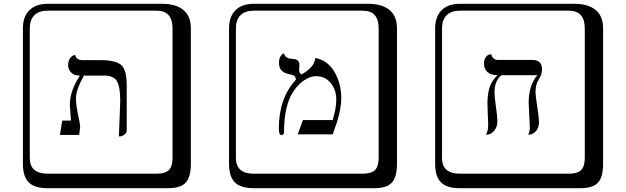

<svg xmlns="http://www.w3.org/2000/svg" viewBox="-20 -774 3280 1006"><path d="M603 -59 610 -244Q610 -320 592.5 -349Q575 -378 526 -378H420Q378 -304 378 -259Q378 -224 389 -173Q400 -122 400 -110L395 -67H294L306 -142H352Q351 -156 348.5 -189.5Q346 -223 346 -226Q346 -298 399 -378H395Q369 -378 353 -394Q337 -410 337 -433Q337 -454 346.5 -467.5Q356 -481 365 -484L374 -486Q380 -459 411 -459H505Q588 -459 616 -432.5Q644 -406 644 -326V-93Q644 -79 634 -70.5Q624 -62 614 -60ZM229 -718Q184 -718 160 -694Q136 -670 136 -625V53Q136 136 229 136H801Q846 136 865 117Q884 98 884 53V-625Q884 -718 801 -718ZM980 84Q980 153 953.5 182.5Q927 212 861 212H229Q161 212 130.5 181.5Q100 151 100 84V-625Q100 -687 134 -720.5Q168 -754 229 -754H831Q901 -754 940.5 -722Q980 -690 980 -625Z M1632 -470Q1696 -459 1732 -398Q1768 -337 1768 -259Q1768 -206 1745 -132L1723 -70H1540L1567 -145H1723Q1742 -207 1742 -251Q1742 -304 1712.5 -339.5Q1683 -375 1636 -375Q1606 -375 1574 -353.5Q1542 -332 1518 -296Q1468 -223 1468 -77Q1468 -74 1463.5 -70Q1459 -66 1454 -66Q1441 -66 1441 -102Q1441 -259 1530 -356Q1530 -370 1522 -376Q1514 -382 1489 -387Q1442 -398 1442 -443Q1442 -464 1448.5 -476.5Q1455 -489 1462 -492L1468 -494Q1471 -483 1478.5 -476.5Q1486 -470 1491.5 -468.5Q1497 -467 1508 -466Q1521 -465 1528 -463.5Q1535 -462 1542 -454.5Q1549 -447 1549 -434Q1549 -427 1548 -421Q1547 -415 1547 -410Q1547 -391 1559 -384Q1627 -420 1632 -470ZM1309 -718Q1264 -718 1240 -694Q1216 -670 1216 -625V53Q1216 136 1309 136H1881Q1926 136 1945 117Q1964 98 1964 53V-625Q1964 -718 1881 -718ZM2060 84Q2060 153 2033.5 182.5Q2007 212 1941 212H1309Q1241 212 1210.5 181.5Q1180 151 1180 84V-625Q1180 -687 1214 -720.5Q1248 -754 1309 -754H1911Q1981 -754 2020.5 -722Q2060 -690 2060 -625Z M2786 -294Q2786 -272 2795 -214.5Q2804 -157 2804 -134Q2804 -106 2790 -89.5Q2776 -73 2762 -70L2747 -68Q2756 -81 2756 -106Q2756 -122 2753 -172Q2750 -222 2750 -237Q2750 -325 2795 -380H2608Q2571 -352 2571 -290Q2571 -267 2578.5 -215Q2586 -163 2586 -140Q2586 -109 2571 -91Q2556 -73 2541 -70L2526 -68Q2538 -87 2538 -121Q2538 -129 2536 -168Q2534 -207 2534 -231Q2534 -281 2545 -315.5Q2556 -350 2586 -380Q2552 -380 2534 -396.5Q2516 -413 2516 -440Q2516 -462 2525.5 -474.5Q2535 -487 2544 -488L2554 -490Q2561 -460 2590 -460H2770Q2820 -460 2820 -410Q2820 -384 2803 -358Q2786 -332 2786 -294ZM2389 -718Q2344 -718 2320 -694Q2296 -670 2296 -625V53Q2296 136 2389 136H2961Q3006 136 3025 117Q3044 98 3044 53V-625Q3044 -718 2961 -718ZM3140 84Q3140 153 3113.5 182.5Q3087 212 3021 212H2389Q2321 212 2290.5 181.5Q2260 151 2260 84V-625Q2260 -687 2294 -720.5Q2328 -754 2389 -754H2991Q3061 -754 3100.5 -722Q3140 -690 3140 -625Z"/></svg>

Font: Libertinus Keyboard
Style: Regular
Weight: 700
Designer: Philipp H. Poll
Foundry: Khaled Hosny
Version: Version 6.7